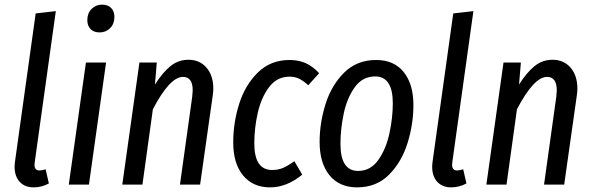

<svg xmlns="http://www.w3.org/2000/svg" viewBox="-20 -797 2561 829"><path d="M130 -97 129 -86Q129 -61 150 -61Q160 -61 177 -66L191 -5Q160 12 125 12Q87 12 65 -12Q43 -36 43 -77Q43 -85 45 -101L134 -739L221 -749Z M438 -527 364 0H277L351 -527ZM357 -710Q357 -740 375.5 -758.5Q394 -777 421 -777Q446 -777 460 -762.5Q474 -748 474 -724Q474 -694 455.5 -675.5Q437 -657 410 -657Q385 -657 371 -671.5Q357 -686 357 -710Z M901 -414Q901 -399 898 -381L844 0H757L810 -380Q812 -400 812 -407Q812 -465 770 -465Q713 -465 640 -325L595 0H508L582 -527H657L649 -432Q682 -484 716 -511.5Q750 -539 794 -539Q842 -539 871.5 -505Q901 -471 901 -414Z M1358 -481 1311 -429Q1290 -448 1272 -457Q1254 -466 1230 -466Q1176 -466 1142 -421Q1108 -376 1093 -310Q1078 -244 1078 -178Q1078 -63 1155 -63Q1181 -63 1202 -72Q1223 -81 1251 -101L1285 -43Q1218 12 1146 12Q1072 12 1029.5 -39.5Q987 -91 987 -182Q987 -268 1013 -349.5Q1039 -431 1094 -484.5Q1149 -538 1230 -538Q1269 -538 1299.5 -524.5Q1330 -511 1358 -481Z M1360 -184Q1360 -266 1385.5 -347.5Q1411 -429 1466 -483.5Q1521 -538 1604 -538Q1681 -538 1723 -486Q1765 -434 1765 -343Q1765 -262 1740 -180.5Q1715 -99 1660.5 -43.5Q1606 12 1522 12Q1445 12 1402.5 -40.5Q1360 -93 1360 -184ZM1676 -351Q1676 -467 1600 -467Q1545 -467 1511.5 -420Q1478 -373 1464 -306Q1450 -239 1450 -176Q1450 -59 1526 -59Q1580 -59 1613.5 -106.5Q1647 -154 1661.5 -221.5Q1676 -289 1676 -351Z M1933 -97 1932 -86Q1932 -61 1953 -61Q1963 -61 1980 -66L1994 -5Q1963 12 1928 12Q1890 12 1868 -12Q1846 -36 1846 -77Q1846 -85 1848 -101L1937 -739L2024 -749Z M2473 -414Q2473 -399 2470 -381L2416 0H2329L2382 -380Q2384 -400 2384 -407Q2384 -465 2342 -465Q2285 -465 2212 -325L2167 0H2080L2154 -527H2229L2221 -432Q2254 -484 2288 -511.5Q2322 -539 2366 -539Q2414 -539 2443.5 -505Q2473 -471 2473 -414Z"/></svg>

Font: Fira Sans Extra Condensed
Style: Italic
Weight: 400
Width: 3
Italic angle: -8°
Designer: Carrois Corporate & Edenspiekermann AG
Foundry: Carrois Corporate GbR & Edenspiekermann AG
Version: Version 4.203